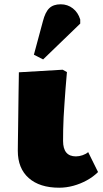

<svg xmlns="http://www.w3.org/2000/svg" viewBox="-20 -861 482 895"><path d="M256 14Q165 14 114 -31Q63 -76 63 -158Q63 -174 63.5 -204Q64 -234 64.5 -272.5Q65 -311 65.5 -351Q66 -391 66.5 -427Q67 -463 67.5 -489Q68 -515 68 -524L272 -536L292 -525Q288 -484 285.5 -447.5Q283 -411 280.5 -377.5Q278 -344 276.5 -313.5Q275 -283 274.5 -256Q274 -229 274 -204Q274 -168 289 -150Q304 -132 334 -132Q349 -132 365 -137.5Q381 -143 391 -152L437 -59Q415 -37 385 -20.5Q355 -4 322 5Q289 14 256 14ZM181 -584 138 -606 180 -762Q191 -805 210 -823Q229 -841 263 -841Q295 -841 319.5 -822Q344 -803 354 -770V-751Z"/></svg>

Font: Literata Variable Black
Style: Regular
Weight: 900
Designer: Latin by Veronika Burian and Jose Scaglione. Greek by Irene Vlachou. Cyrillic by Vera Evstafieva.
Foundry: TypeTogether
Version: Version 3.021